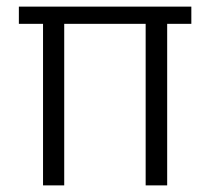

<svg xmlns="http://www.w3.org/2000/svg" viewBox="-20 -560 635 580"><path d="M174 -488V0H110V-488ZM558 -540V-488H37V-540ZM485 -488V0H420V-488Z"/></svg>

Font: Pathway Extreme SemiCondensed ExtraLight
Style: Regular
Weight: 250
Width: 4
Version: Version 1.001;gftools[0.9.26]